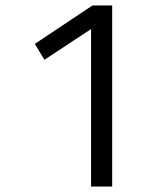

<svg xmlns="http://www.w3.org/2000/svg" viewBox="-20 -680 600 700"><path d="M389 -660V0H312V-574L142 -462L107 -520L317 -660Z"/></svg>

Font: Titillium Web
Style: Regular
Weight: 400
Version: Version 1.002;PS 57.000;hotconv 1.0.70;makeotf.lib2.5.55311